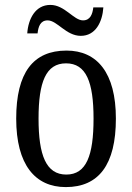

<svg xmlns="http://www.w3.org/2000/svg" viewBox="-20 -752 538 782"><path d="M309 -606C369 -606 397 -662 401 -722H360C357 -695 348 -669 318 -669C280 -669 244 -732 185 -732C124 -732 95 -675 91 -616H133C136 -643 144 -669 174 -669C213 -669 249 -606 309 -606ZM248 10C382 10 452 -81 452 -269C452 -456 375 -546 251 -546C115 -546 46 -456 46 -269C46 -81 123 10 248 10ZM250 -41C168 -41 137 -119 137 -269C137 -418 167 -494 249 -494C331 -494 361 -418 361 -269C361 -119 332 -41 250 -41Z"/></svg>

Font: Noto Serif Sinhala Condensed
Style: Regular
Weight: 400
Width: 3
Designer: Jelle Bosma - Monotype Design Team
Foundry: Monotype Imaging Inc.
Version: Version 2.007